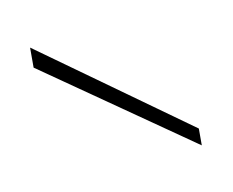

<svg xmlns="http://www.w3.org/2000/svg" viewBox="-35 -781 286 236"><g transform="rotate(-10 108.0 -662.5)"><path d="M14 -740 201 -606V-585L14 -715Z"/></g></svg>

Font: Albert Sans Thin
Style: Regular
Weight: 250
Designer: Andreas Rasmussen
Foundry: a.Foundry
Version: Version 1.025